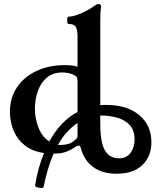

<svg xmlns="http://www.w3.org/2000/svg" viewBox="-20 -746 774 946"><path d="M195 175Q194 180 183 180Q172 180 162 176.5Q152 173 153 167Q160 123 171 83.5Q182 44 197 8Q140 0 102.5 -29.5Q65 -59 47 -102.5Q29 -146 29 -196Q29 -264 63.5 -315.5Q98 -367 159 -396Q220 -425 299 -425Q323 -425 337 -423Q351 -421 362 -417V-567Q362 -597 354 -612.5Q346 -628 317 -628Q313 -628 311.5 -637Q310 -646 311.5 -655Q313 -664 317 -664Q336 -664 361 -673Q386 -682 409 -694.5Q432 -707 445 -717Q457 -726 466 -726Q478 -726 478 -713Q475 -691 474.5 -669.5Q474 -648 474 -628V-228Q482 -229 488.5 -229Q495 -229 504 -229Q606 -229 666 -179Q726 -129 726 -45Q726 25 681 67.5Q636 110 555 110Q484 110 439 77Q394 44 378 -17Q375 -29 368 -29Q365 -29 361 -26.5Q357 -24 353 -23Q331 -8 307 1.5Q283 11 244 11Q228 48 216 88.5Q204 129 195 175ZM223 -49Q250 -99 285.5 -136Q321 -173 362 -194V-337Q362 -355 360 -362Q358 -369 351 -373Q338 -381 321.5 -385Q305 -389 288 -389Q240 -389 210 -363Q180 -337 166 -296Q152 -255 152 -210Q152 -161 170 -116Q188 -71 223 -49ZM566 34Q604 34 623.5 7Q643 -20 643 -59Q643 -104 619.5 -129.5Q596 -155 558 -166Q520 -177 474 -177V-140Q474 -42 497.5 -4Q521 34 566 34ZM282 -32Q301 -32 319 -37.5Q337 -43 349 -56Q362 -65 362 -75V-140Q335 -122 309.5 -94.5Q284 -67 266 -32Q269 -31 273 -31.5Q277 -32 282 -32Z"/></svg>

Font: Junicode SmExp
Style: Bold
Weight: 700
Width: 6
Designer: Peter S. Baker
Version: Version 2.205; ttfautohint (v1.8.4)